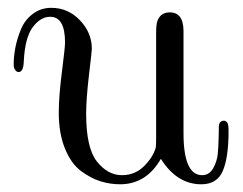

<svg xmlns="http://www.w3.org/2000/svg" viewBox="-20 -462 623 493"><path d="M15.1 -295.9Q15.1 -316.9 19.5 -339.8Q23.9 -362.8 33.9 -387Q43.9 -411.1 64.5 -426.5Q85 -441.9 111.8 -441.9Q154.8 -441.9 185.3 -409.9Q215.8 -377.9 215.8 -336.9Q215.8 -331.1 208.5 -269.5Q201.2 -208 201.2 -169.9Q201.2 -82 229 -47.1Q256.8 -12.2 293 -12.2Q327.1 -12.2 350.6 -36.1Q374 -60.1 379.9 -83Q380.9 -85.9 380.9 -111.8V-377.9Q380.9 -397.9 383.8 -407.2Q391.6 -430.2 416 -430.2Q451.2 -430.2 451.2 -381.8V-120.1Q451.2 -12.2 499 -12.2Q517.1 -12.2 527.1 -29.5Q537.1 -46.9 539.1 -66.4Q541 -85.9 541.5 -111.1Q542 -136.2 542 -139.2Q543 -148.9 550.5 -151.4Q558.1 -153.8 563 -147.9Q566.9 -144 566.9 -126Q566.9 -57.1 552 -22.9Q537.1 11.2 497.1 11.2Q434.1 11.2 393.1 -54.2Q356 10.7 289.1 11.2Q263.2 11.2 238.5 3.7Q213.9 -3.9 188.5 -22.5Q163.1 -41 147 -80.1Q130.9 -119.1 130.9 -172.9Q130.9 -213.9 138.9 -276.9Q147 -339.8 147 -353Q147 -418.9 108.9 -418.9Q84 -418.9 64 -392.1Q43.9 -365.2 41 -303.2Q40 -277.3 27.8 -276.9Q22.9 -276.9 19 -282.5Q15.1 -288.1 15.1 -295.9Z"/></svg>

Font: CMU Serif Upright Italic
Style: UprightItalic
Weight: 500
Version: Version 0.7.0